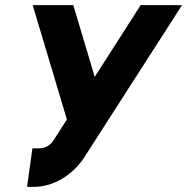

<svg xmlns="http://www.w3.org/2000/svg" viewBox="-20 -712 733 752"><path d="M108 -692 242 -244 190 -163Q179 -146 165 -139Q151 -131 132 -131H107L86 20H111Q167 20 220 -10Q273 -41 307 -91L693 -692H531L351 -411L267 -692Z"/></svg>

Font: Unageo
Style: ExtraBold-Italic
Weight: 800
Designer: Richard Sepsi
Foundry: Richard Sepsi
Version: Version 2.000